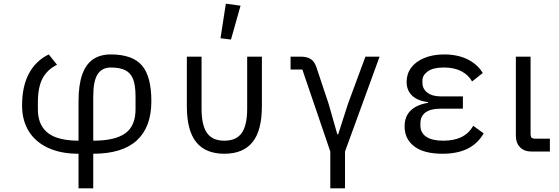

<svg xmlns="http://www.w3.org/2000/svg" viewBox="-20 -824 3040 1044"><path d="M407 12Q310 12 240.5 -20.5Q171 -53 135.5 -112Q100 -171 100 -250Q100 -355 137.5 -424.5Q175 -494 245 -528L290 -472Q236 -445 211 -397Q186 -349 186 -269V-230Q186 -171 211 -133Q236 -95 285 -77Q334 -59 407 -59V-274Q407 -362 427 -418.5Q447 -475 486 -501.5Q525 -528 582 -528Q700 -528 751.5 -468.5Q803 -409 803 -274Q803 -133 724 -60.5Q645 12 487 12V200H407ZM487 -59Q605 -59 661 -99Q717 -139 717 -230V-299Q717 -359 704 -393Q691 -427 661.5 -442Q632 -457 582 -457Q535 -457 511 -420.5Q487 -384 487 -299Z M1076 -234Q1076 -143 1105.5 -101Q1135 -59 1200 -59Q1265 -59 1294.5 -101Q1324 -143 1324 -234V-516H1404V-246Q1404 -114 1353 -51Q1302 12 1200 12Q1098 12 1047 -51Q996 -114 996 -246V-516H1076ZM1179 -616 1208 -804 1288 -793 1236 -609Z M1776 0 1624 -446H1560V-516H1615Q1649 -516 1669.5 -503Q1690 -490 1701 -457L1767 -259L1814 -94H1819L1872 -259L1967 -516H2044L1856 0V200H1776Z M2610 -99Q2578 -43 2522.5 -15.5Q2467 12 2386 12Q2285 12 2232.5 -28Q2180 -68 2180 -137Q2180 -190 2212 -222Q2244 -254 2307 -265V-269Q2252 -275 2221.5 -303.5Q2191 -332 2191 -379Q2191 -422 2215.5 -455.5Q2240 -489 2286.5 -508.5Q2333 -528 2395 -528Q2469 -528 2523 -501Q2577 -474 2605 -427L2547 -381Q2527 -417 2488 -437Q2449 -457 2394 -457Q2335 -457 2306 -436Q2277 -415 2277 -386V-374Q2277 -341 2303.5 -320.5Q2330 -300 2375 -300H2497V-233H2375Q2321 -233 2293.5 -212.5Q2266 -192 2266 -153V-141Q2266 -102 2297.5 -80.5Q2329 -59 2391 -59Q2450 -59 2490.5 -79.5Q2531 -100 2553 -140Z M2970 0H2870Q2830 0 2807.5 -23.5Q2785 -47 2785 -85V-516H2865V-96Q2865 -81 2870.5 -75.5Q2876 -70 2891 -70H2970Z"/></svg>

Font: iA Writer Quattro V
Style: Regular
Weight: 400
Designer: Mike Abbink, Paul van der Laan, Pieter van Rosmalen, Oliver Reichenstein
Foundry: Information Architects Inc.
Version: Version 2.000